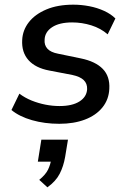

<svg xmlns="http://www.w3.org/2000/svg" viewBox="-20 -521 552 822"><path d="M234 9Q171 9 117 -6.5Q63 -22 29 -50L63 -120Q87 -102 115.5 -90.5Q144 -79 174.5 -73Q205 -67 235 -67Q289 -67 320 -86.5Q351 -106 353 -139Q354 -163 338.5 -178Q323 -193 290 -200L191 -219Q132 -230 102 -263.5Q72 -297 75 -350Q77 -392 103.5 -426Q130 -460 178.5 -480.5Q227 -501 294 -501Q328 -501 362 -494.5Q396 -488 425.5 -474.5Q455 -461 474 -442L441 -374Q411 -400 371 -412.5Q331 -425 289 -425Q234 -425 203 -404.5Q172 -384 171 -351Q169 -328 183 -312.5Q197 -297 229 -291L326 -271Q389 -258 420 -226Q451 -194 448 -141Q446 -95 418.5 -61Q391 -27 343.5 -9Q296 9 234 9ZM183 281 148 249Q175 227 185.5 205.5Q196 184 200 158L220 171H142L157 77H271L259 150Q252 191 235.5 223Q219 255 183 281Z"/></svg>

Font: Nunito Sans 10pt SemiBold
Style: Italic
Weight: 600
Italic angle: -9°
Designer: Vernon Adams
Foundry: Vernon Adams
Version: Version 3.101;gftools[0.9.27]